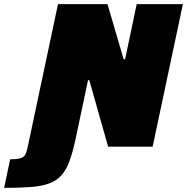

<svg xmlns="http://www.w3.org/2000/svg" viewBox="-135 -708 903 927"><path d="M-115 199 -86 61Q-51 61 -35 55.5Q-19 50 -13 38.5Q-7 27 -3 10L145 -688H384L462 -422H469L525 -688H748L602 0H387L296 -321H290L230 -37Q216 28 200 71Q184 114 160.5 139.5Q137 165 101.5 178Q66 191 13 195Q-40 199 -115 199Z"/></svg>

Font: Saira Thin Black
Style: Italic
Weight: 900
Italic angle: -12°
Version: Version 1.101